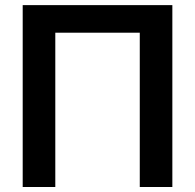

<svg xmlns="http://www.w3.org/2000/svg" viewBox="-20 -748 780 768"><path d="M669.4 -727.5V0H539.1V-617.2H201.2V0H70.8V-727.5Z"/></svg>

Font: Inter 17pt SemiBold
Style: Regular
Weight: 600
Version: Version 4.001;git-66647c0bb